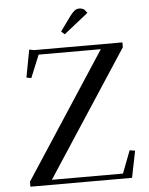

<svg xmlns="http://www.w3.org/2000/svg" viewBox="-59 -944 771 993"><g transform="rotate(-5 326.0 -448.0)"><path d="M58.1 0V-25.9L482.9 -676.8H160.2L111.8 -559.1L86.9 -564L113.8 -707L139.2 -702.1H597.2V-676.8L171.9 -25.9H541L585.9 -143.1L613.8 -138.2L585.9 0ZM286.1 -785.2 342.8 -863.8Q357.9 -882.8 367.4 -889.4Q377 -896 391.1 -896Q396.5 -896 402.6 -894.3Q408.7 -892.6 412.1 -890.6L415 -889.2L430.2 -870.1L304.2 -770Z"/></g></svg>

Font: Dehuti Alt
Style: Bold
Weight: 700
Version: Version 1.2